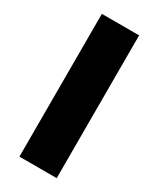

<svg xmlns="http://www.w3.org/2000/svg" viewBox="-183 -763 677 821"><g transform="rotate(30 156.0 -352.5)"><path d="M64 0V-705H248V0Z"/></g></svg>

Font: Nunito Sans 12pt ExtraLight 12pt Black
Style: Regular
Weight: 900
Version: Version 3.101;gftools[0.9.27]